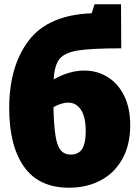

<svg xmlns="http://www.w3.org/2000/svg" viewBox="-20 -864 642 898"><path d="M589 -278Q589 -187 552.5 -121Q516 -55 451 -20.5Q386 14 303 14Q162 14 92.5 -84Q23 -182 23 -358Q23 -554 114 -674Q205 -794 409 -802L422 -844H546L547 -638Q407 -638 345 -628Q283 -618 259 -589Q235 -560 231 -493Q305 -534 374 -534Q434 -534 483 -504Q532 -474 560.5 -416.5Q589 -359 589 -278ZM381 -250Q381 -316 359 -350Q337 -384 299 -384Q268 -384 230 -363Q232 -277 239.5 -229.5Q247 -182 264 -161.5Q281 -141 311 -141Q348 -141 364.5 -168Q381 -195 381 -250Z"/></svg>

Font: Bitter Pro Black
Style: Regular
Weight: 900
Designer: Sol Matas, and Bitter project Authors
Foundry: Sol Matas
Version: Version 1.010